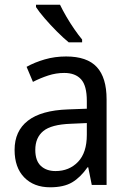

<svg xmlns="http://www.w3.org/2000/svg" viewBox="-20 -786 548 816"><path d="M261 -546Q350 -546 391.5 -501Q433 -456 433 -364V0H370L355 -75H352Q322 -32 286.5 -11Q251 10 193 10Q124 10 83 -32Q42 -74 42 -149Q42 -229 98.5 -273Q155 -317 269 -321L349 -324V-357Q349 -422 324.5 -449Q300 -476 253 -476Q218 -476 184.5 -465Q151 -454 120 -438L93 -502Q127 -521 170 -533.5Q213 -546 261 -546ZM281 -260Q198 -257 164 -229Q130 -201 130 -149Q130 -103 153.5 -81Q177 -59 216 -59Q274 -59 311.5 -98Q349 -137 349 -213V-263ZM235 -766Q246 -743 262 -715.5Q278 -688 296 -662Q314 -636 329 -618V-606H272Q250 -624 222 -652Q194 -680 169.5 -708.5Q145 -737 133 -756V-766Z"/></svg>

Font: Noto Sans Tamil SemiCondensed
Style: Regular
Weight: 400
Width: 4
Designer: Jelle Bosma - Monotype Design Team
Foundry: Monotype Imaging Inc.
Version: Version 2.004; ttfautohint (v1.8.4.7-5d5b)